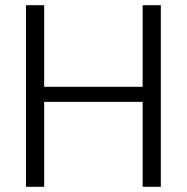

<svg xmlns="http://www.w3.org/2000/svg" viewBox="-20 -719 719 739"><path d="M529 -699C529 -699 529 -385 529 -385C529 -385 150 -385 150 -385C150 -385 150 -699 150 -699C150 -699 80 -699 80 -699C80 -699 80 0 80 0C80 0 150 0 150 0C150 0 150 -327 150 -327C150 -327 529 -327 529 -327C529 -327 529 0 529 0C529 0 599 0 599 0C599 0 599 -699 599 -699C599 -699 529 -699 529 -699Z"/></svg>

Font: wox.body
Style: Regular
Weight: 500
Designer: Ninad Kale (Devanagari), Jonny Pinhorn (Latin)
Foundry: Indian Type Foundry
Version: ""